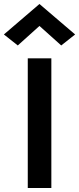

<svg xmlns="http://www.w3.org/2000/svg" viewBox="-46 -941 396 961"><path d="M93 0V-649H211V0ZM43 -713.5 -26.5 -768.5 151.5 -921 330 -768.5 260.5 -713.5 130.5 -830H172.5Z"/></svg>

Font: Karla ExtraLight
Style: Bold
Weight: 700
Version: Version 2.001